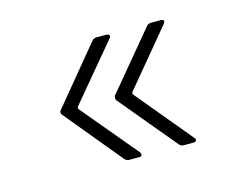

<svg xmlns="http://www.w3.org/2000/svg" viewBox="-60 -545 669 527"><g transform="rotate(-15 274.5 -281.0)"><path d="M391 -113 257 -274Q255 -276 255 -281Q255 -286 257 -288L391 -449Q396 -455 403 -455H432Q438 -455 439.5 -451.5Q441 -448 437 -443L305 -284Q304 -281 305 -278L437 -119Q440 -116 440 -113Q440 -111 438 -109Q436 -107 432 -107H403Q396 -107 391 -113ZM103 -288 236 -449Q241 -455 249 -455H277Q283 -455 285 -451.5Q287 -448 283 -443L150 -284Q149 -281 150 -278L283 -119Q285 -115 285 -113Q285 -107 278 -107H249Q241 -107 236 -113L103 -274Q100 -277 100 -281Q100 -285 103 -288Z"/></g></svg>

Font: Barlow GEO Light
Style: Regular
Weight: 300
Designer: Jeremy Tribby
Foundry: Tribby Type
Version: Version 1.408